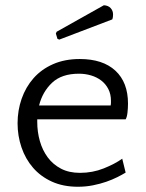

<svg xmlns="http://www.w3.org/2000/svg" viewBox="-20 -700 556 732"><path d="M284 -475Q372 -475 420 -430.5Q468 -386 468 -305Q468 -288 466 -270.5Q464 -253 459 -245H122V-235Q122 -197 132 -162Q142 -127 162 -100Q182 -73 212.5 -57Q243 -41 285 -41Q333 -41 375.5 -58Q418 -75 446 -95L459 -42Q446 -34 427 -24.5Q408 -15 385 -7Q362 1 334.5 6.5Q307 12 277 12Q221 12 178 -7.5Q135 -27 106 -60.5Q77 -94 62 -138Q47 -182 47 -230Q47 -279 62.5 -323.5Q78 -368 108 -402Q138 -436 182.5 -455.5Q227 -475 284 -475ZM281 -419Q215 -419 178.5 -384.5Q142 -350 129 -298H402Q403 -303 403 -307Q403 -311 403 -316Q403 -341 393 -360.5Q383 -380 366 -393Q349 -406 327 -412.5Q305 -419 281 -419ZM199 -552 193 -572 196 -579 376 -680Q393 -679 402 -669Q411 -659 411 -645Q411 -641 410.5 -636Q410 -631 408 -626L206 -549Z"/></svg>

Font: Quattrocento Sans
Style: Regular
Weight: 400
Designer: Pablo Impallari
Foundry: Pablo Impallari, Igino Marini, Brenda Gallo
Version: Version 2.000